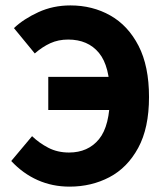

<svg xmlns="http://www.w3.org/2000/svg" viewBox="-20 -684 622 716"><path d="M239.4 12Q175.4 12 120.6 -12.3Q65.8 -36.5 21.9 -83.6L99.6 -176.2Q126.2 -150.6 160.3 -132.9Q194.4 -115.2 237.4 -115.2Q308.2 -115.2 349.1 -164.9Q390 -214.7 390 -328.1Q390 -437 349 -486.8Q308 -536.5 234.1 -536.5Q197.6 -536.5 167.7 -522.9Q137.8 -509.2 109.7 -484.7L32 -579.2Q68 -613.3 122.9 -638.5Q177.8 -663.8 242.4 -663.8Q325.2 -663.8 391.5 -626.2Q457.8 -588.7 496.7 -513.1Q535.7 -437.5 535.7 -322.1Q535.7 -206.7 495.4 -132.6Q455.2 -58.5 388 -23.2Q320.9 12 239.4 12ZM160 -273.7V-397.3H452.2V-273.7Z"/></svg>

Font: Source Sans Variable
Style: Regular
Weight: 200
Designer: Paul D. Hunt
Foundry: Adobe Systems Incorporated
Version: Version 3.006;hotconv 1.0.111;makeotfexe 2.5.65597